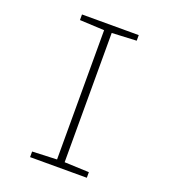

<svg xmlns="http://www.w3.org/2000/svg" viewBox="-132 -809 794 903"><g transform="rotate(20 265.0 -357.0)"><path d="M123 0V-28L246 -33V-680L123 -686V-714H407V-686L284 -680V-33L407 -28V0Z"/></g></svg>

Font: Noto Sans Mono Condensed ExtraLight
Style: Regular
Weight: 200
Width: 3
Designer: Monotype Design Team
Foundry: Monotype Imaging Inc.
Version: Version 2.014; ttfautohint (v1.8.4.7-5d5b)